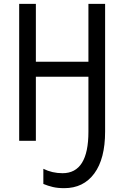

<svg xmlns="http://www.w3.org/2000/svg" viewBox="-20 -734 645 1001"><path d="M441 -714V-412H167V-714H80V0H167V-334H441V-47Q441 169 306 169Q252 169 206 146V225Q230 235 255.5 241Q281 247 315 247Q415 247 471.5 170.5Q528 94 528 -48V-714Z"/></svg>

Font: Noto Sans Display SemiCondensed
Style: Regular
Weight: 400
Width: 4
Designer: Monotype Design team
Foundry: Monotype Imaging Inc.
Version: 1.000